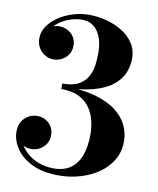

<svg xmlns="http://www.w3.org/2000/svg" viewBox="-86 -826 741 903"><g transform="rotate(10 285.0 -374.5)"><path d="M256 10Q179 10 127.8 -15.2Q76.5 -40.5 50.8 -79.2Q25 -118 25 -159Q25 -199.5 49.8 -223.8Q74.5 -248 110 -248Q142.5 -248 165.5 -226Q188.5 -204 188.5 -167.5Q188.5 -145.5 177 -128Q165.5 -110.5 147 -100.2Q128.5 -90 107 -90Q86.5 -90 68 -99.5Q49.5 -109 37.8 -124.8Q26 -140.5 26 -159H52Q52 -122 75.5 -89.8Q99 -57.5 138.5 -38Q178 -18.5 226 -18.5Q277 -18.5 308.8 -42Q340.5 -65.5 355.2 -107.5Q370 -149.5 370 -205Q370 -233.5 363.2 -266Q356.5 -298.5 338.2 -327.2Q320 -356 286 -374.2Q252 -392.5 198 -392.5V-409Q288.5 -409 352 -392Q415.5 -375 455 -345.8Q494.5 -316.5 512.8 -279Q531 -241.5 531 -200Q531 -151.5 508.2 -112.5Q485.5 -73.5 446.5 -46.2Q407.5 -19 358.2 -4.5Q309 10 256 10ZM198 -402V-418.5Q248.5 -418.5 277.2 -435.2Q306 -452 319.5 -478.2Q333 -504.5 336.5 -533.8Q340 -563 340 -588.5Q340 -618 334 -643.5Q328 -669 315.5 -688.8Q303 -708.5 283.5 -719.5Q264 -730.5 237.5 -730.5Q213.5 -730.5 186.2 -722.2Q159 -714 135.2 -698Q111.5 -682 96.5 -660Q81.5 -638 81.5 -610H55.5Q55.5 -631.5 68.2 -647.5Q81 -663.5 100 -672.5Q119 -681.5 137.5 -681.5Q159 -681.5 177.5 -672Q196 -662.5 207.5 -645Q219 -627.5 219 -603.5Q219 -577.5 206.5 -559.5Q194 -541.5 175.2 -532.2Q156.5 -523 137.5 -523Q116.5 -523 97.5 -533.8Q78.5 -544.5 66.5 -564Q54.5 -583.5 54.5 -610Q54.5 -641 73 -668Q91.5 -695 122.2 -715.5Q153 -736 190.5 -747.5Q228 -759 266 -759Q308 -759 349.5 -748.2Q391 -737.5 425.2 -716.5Q459.5 -695.5 480.2 -664Q501 -632.5 501 -591Q501 -553.5 486 -519.5Q471 -485.5 436.2 -459Q401.5 -432.5 343 -417.2Q284.5 -402 198 -402Z"/></g></svg>

Font: Bodoni Moda SC 9pt
Style: Bold
Weight: 700
Designer: Owen Earl
Foundry: indestructible type
Version: Version 2.005